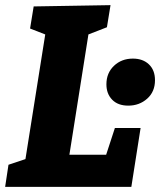

<svg xmlns="http://www.w3.org/2000/svg" viewBox="-26 -727 623 747"><path d="M421 -229H521L485 0H-6L7 -86L73 -108L150 -593L91 -616L105 -702L404 -707L390 -621L318 -593L244 -125H387ZM473 -316Q433 -316 410.5 -339Q388 -362 388 -399Q388 -443 417.5 -471Q447 -499 491 -499Q530 -499 553.5 -476.5Q577 -454 577 -415Q577 -370 546.5 -343Q516 -316 473 -316Z"/></svg>

Font: Bitter ExtraBold
Style: Italic
Weight: 800
Italic angle: -9°
Designer: Sol Matas, and Bitter project Authors
Foundry: Sol Matas
Version: Version 2.001